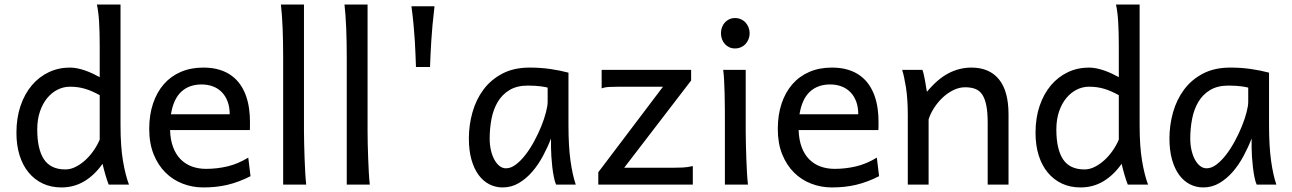

<svg xmlns="http://www.w3.org/2000/svg" viewBox="-20 -801 5604 833"><path d="M412.6 -388.2Q394.5 -397.9 378.9 -404.8Q363.3 -411.6 348.1 -416Q333 -420.4 317.4 -422.6Q301.8 -424.8 283.2 -424.8Q255.4 -424.8 230 -412.1Q204.6 -399.4 184.8 -375.5Q165 -351.6 153.3 -317.1Q141.6 -282.7 141.6 -239.3Q141.6 -153.8 170.7 -109.9Q199.7 -65.9 263.7 -65.9Q286.1 -65.9 308.3 -77.1Q330.6 -88.4 350.3 -106.4Q370.1 -124.5 386.2 -147.7Q402.3 -170.9 412.6 -195.3ZM502.9 -258.8Q502.9 -166.5 513.4 -103.8Q523.9 -41 539.6 0H451.7Q446.3 -12.7 438.7 -37.8Q431.2 -63 424.8 -90.3Q389.6 -40.5 345.2 -14.2Q300.8 12.2 246.6 12.2Q201.7 12.2 165.8 -4.6Q129.9 -21.5 104.2 -52.5Q78.6 -83.5 64.9 -127.2Q51.3 -170.9 51.3 -224.6Q51.3 -289.6 69.1 -341.8Q86.9 -394 118.2 -430.9Q149.4 -467.8 191.7 -487.8Q233.9 -507.8 283.2 -507.8Q298.8 -507.8 315.7 -504.4Q332.5 -501 349.4 -495.1Q366.2 -489.3 382.3 -481.7Q398.4 -474.1 412.6 -466.3V-603Q412.6 -662.1 409.9 -706.3Q407.2 -750.5 400.4 -781.2H502.9Z M717.8 -236.8Q719.2 -193.8 731.2 -162.1Q743.2 -130.4 763.9 -109.6Q784.7 -88.9 812.7 -78.6Q840.8 -68.4 874 -68.4Q921.4 -68.4 966.8 -79.1Q1012.2 -89.8 1057.1 -117.2L1066.9 -36.6Q1041 -23.4 1016.1 -14.2Q991.2 -4.9 966.3 1Q941.4 6.8 915.8 9.5Q890.1 12.2 861.8 12.2Q814.9 12.2 772.5 -4.2Q730 -20.5 697.8 -52.5Q665.5 -84.5 646.5 -131.8Q627.4 -179.2 627.4 -241.7Q627.4 -302.2 643.8 -351.3Q660.2 -400.4 690.4 -435.3Q720.7 -470.2 764.2 -489Q807.6 -507.8 861.8 -507.8Q901.9 -507.8 932.6 -498.3Q963.4 -488.8 985.8 -471.9Q1008.3 -455.1 1023.4 -432.6Q1038.6 -410.2 1047.6 -384.3Q1056.6 -358.4 1060.5 -330.3Q1064.5 -302.2 1064.5 -274.9V-255.9Q1064.5 -243.7 1064 -236.8ZM854.5 -434.6Q800.8 -434.6 766.6 -403.1Q732.4 -371.6 721.7 -305.2H976.6Q976.6 -336.4 967.5 -360.6Q958.5 -384.8 942.1 -401.4Q925.8 -418 903.3 -426.3Q880.9 -434.6 854.5 -434.6Z M1298.8 -231.9Q1298.8 -208.5 1299.6 -176.8Q1300.3 -145 1301.5 -112.3Q1302.7 -79.6 1304.4 -49.8Q1306.2 -20 1308.6 0H1208.5V-551.8Q1208.5 -623 1206.1 -680.9Q1203.6 -738.8 1198.7 -781.2H1298.8Z M1574.7 -231.9Q1574.7 -208.5 1575.4 -176.8Q1576.2 -145 1577.4 -112.3Q1578.6 -79.6 1580.3 -49.8Q1582 -20 1584.5 0H1484.4V-551.8Q1484.4 -623 1481.9 -680.9Q1479.5 -738.8 1474.6 -781.2H1574.7Z M1784.7 -510.3Q1783.7 -536.1 1782.7 -563.7Q1781.7 -591.3 1779.8 -623Q1777.8 -654.8 1774.4 -691.9Q1771 -729 1765.1 -773.9H1865.2Q1859.9 -729 1856.4 -691.9Q1853 -654.8 1851.1 -623Q1849.1 -591.3 1847.9 -563.7Q1846.7 -536.1 1845.7 -510.3Z M2356 -420.9Q2350.1 -422.4 2342.8 -423.8Q2335.4 -425.3 2325.4 -426.5Q2315.4 -427.7 2302 -428.7Q2288.6 -429.7 2270.5 -429.7Q2222.7 -429.7 2190.7 -410.4Q2158.7 -391.1 2139.6 -359.1Q2120.6 -327.1 2112.5 -285.6Q2104.5 -244.1 2104.5 -200.2Q2104.5 -171.9 2110.1 -148.2Q2115.7 -124.5 2125.5 -107.2Q2135.3 -89.8 2147.9 -80.3Q2160.6 -70.8 2175.3 -70.8Q2196.8 -70.8 2218.5 -87.4Q2240.2 -104 2260.3 -130.1Q2280.3 -156.2 2297.9 -188.7Q2315.4 -221.2 2328.4 -253.2Q2341.3 -285.2 2348.6 -313.5Q2356 -341.8 2356 -358.9ZM2392.6 0Q2387.2 -11.7 2383.1 -32.2Q2378.9 -52.7 2376.2 -75.9Q2373.5 -99.1 2372.1 -122.1Q2370.6 -145 2370.6 -161.1V-200.2Q2356 -162.1 2335.7 -124.3Q2315.4 -86.4 2289.3 -56.2Q2263.2 -25.9 2231 -6.8Q2198.7 12.2 2160.6 12.2Q2129.9 12.2 2103 -1.5Q2076.2 -15.1 2056.4 -42Q2036.6 -68.8 2025.4 -108.6Q2014.2 -148.4 2014.2 -200.2Q2014.2 -258.3 2029.8 -313.7Q2045.4 -369.1 2077.6 -412.4Q2109.9 -455.6 2159.7 -481.7Q2209.5 -507.8 2277.8 -507.8Q2325.2 -507.8 2367.2 -501.7Q2409.2 -495.6 2446.3 -485.8V-258.8Q2446.3 -166.5 2455.1 -103.8Q2463.9 -41 2478 0Z M2978.5 -498V-451.7L2688 -73.2H2897.9Q2919.4 -73.2 2941.7 -74.2Q2963.9 -75.2 2985.8 -80.6V0H2575.7V-53.7L2856.4 -424.8H2666Q2644 -424.8 2624 -423.8Q2604 -422.9 2590.3 -417.5V-498Z M3107.9 -656.7Q3107.9 -670.4 3112.3 -682.4Q3116.7 -694.3 3124.8 -703.4Q3132.8 -712.4 3144 -717.5Q3155.3 -722.7 3168.9 -722.7Q3182.6 -722.7 3194.3 -717.5Q3206.1 -712.4 3214.4 -703.4Q3222.7 -694.3 3227.5 -682.4Q3232.4 -670.4 3232.4 -656.7Q3232.4 -643.1 3227.5 -631.1Q3222.7 -619.1 3214.4 -610.1Q3206.1 -601.1 3194.3 -595.9Q3182.6 -590.8 3168.9 -590.8Q3155.3 -590.8 3144 -595.9Q3132.8 -601.1 3124.8 -610.1Q3116.7 -619.1 3112.3 -631.1Q3107.9 -643.1 3107.9 -656.7ZM3215.3 -231.9Q3215.3 -208.5 3216.1 -176.5Q3216.8 -144.5 3218 -111.8Q3219.2 -79.1 3220.9 -49.3Q3222.7 -19.5 3225.1 0H3125V-258.8Q3125 -294.4 3124.8 -329.1Q3124.5 -363.8 3123.8 -394.8Q3123 -425.8 3121.6 -452.4Q3120.1 -479 3117.7 -498H3215.3Z M3444.8 -236.8Q3446.3 -193.8 3458.3 -162.1Q3470.2 -130.4 3491 -109.6Q3511.7 -88.9 3539.8 -78.6Q3567.9 -68.4 3601.1 -68.4Q3648.4 -68.4 3693.8 -79.1Q3739.3 -89.8 3784.2 -117.2L3793.9 -36.6Q3768.1 -23.4 3743.2 -14.2Q3718.3 -4.9 3693.4 1Q3668.5 6.8 3642.8 9.5Q3617.2 12.2 3588.9 12.2Q3542 12.2 3499.5 -4.2Q3457 -20.5 3424.8 -52.5Q3392.6 -84.5 3373.5 -131.8Q3354.5 -179.2 3354.5 -241.7Q3354.5 -302.2 3370.8 -351.3Q3387.2 -400.4 3417.5 -435.3Q3447.8 -470.2 3491.2 -489Q3534.7 -507.8 3588.9 -507.8Q3628.9 -507.8 3659.7 -498.3Q3690.4 -488.8 3712.9 -471.9Q3735.4 -455.1 3750.5 -432.6Q3765.6 -410.2 3774.7 -384.3Q3783.7 -358.4 3787.6 -330.3Q3791.5 -302.2 3791.5 -274.9V-255.9Q3791.5 -243.7 3791 -236.8ZM3581.5 -434.6Q3527.8 -434.6 3493.7 -403.1Q3459.5 -371.6 3448.7 -305.2H3703.6Q3703.6 -336.4 3694.6 -360.6Q3685.5 -384.8 3669.2 -401.4Q3652.8 -418 3630.4 -426.3Q3607.9 -434.6 3581.5 -434.6Z M4265.1 0V-268.6Q4265.1 -314.5 4259 -344.2Q4252.9 -374 4241 -391.4Q4229 -408.7 4210.7 -415.5Q4192.4 -422.4 4167.5 -422.4Q4141.1 -422.4 4116 -409.9Q4090.8 -397.5 4069.8 -377.7Q4048.8 -357.9 4032.7 -333Q4016.6 -308.1 4008.8 -283.2V0H3918.5V-300.3Q3918.5 -372.6 3910.4 -422.6Q3902.3 -472.7 3894 -498H3981.9Q3984.9 -490.2 3987.8 -477.8Q3990.7 -465.3 3993.2 -451.7Q3995.6 -438 3997.6 -424.8L4001.5 -402.8Q4047.9 -458.5 4095.2 -483.2Q4142.6 -507.8 4194.3 -507.8Q4272.5 -507.8 4314 -456.8Q4355.5 -405.8 4355.5 -305.2V0Z M4834 -388.2Q4815.9 -397.9 4800.3 -404.8Q4784.7 -411.6 4769.5 -416Q4754.4 -420.4 4738.8 -422.6Q4723.1 -424.8 4704.6 -424.8Q4676.8 -424.8 4651.4 -412.1Q4626 -399.4 4606.2 -375.5Q4586.4 -351.6 4574.7 -317.1Q4563 -282.7 4563 -239.3Q4563 -153.8 4592 -109.9Q4621.1 -65.9 4685.1 -65.9Q4707.5 -65.9 4729.7 -77.1Q4752 -88.4 4771.7 -106.4Q4791.5 -124.5 4807.6 -147.7Q4823.7 -170.9 4834 -195.3ZM4924.3 -258.8Q4924.3 -166.5 4934.8 -103.8Q4945.3 -41 4960.9 0H4873Q4867.7 -12.7 4860.1 -37.8Q4852.5 -63 4846.2 -90.3Q4811 -40.5 4766.6 -14.2Q4722.2 12.2 4668 12.2Q4623 12.2 4587.2 -4.6Q4551.3 -21.5 4525.6 -52.5Q4500 -83.5 4486.3 -127.2Q4472.7 -170.9 4472.7 -224.6Q4472.7 -289.6 4490.5 -341.8Q4508.3 -394 4539.6 -430.9Q4570.8 -467.8 4613 -487.8Q4655.3 -507.8 4704.6 -507.8Q4720.2 -507.8 4737.1 -504.4Q4753.9 -501 4770.8 -495.1Q4787.6 -489.3 4803.7 -481.7Q4819.8 -474.1 4834 -466.3V-603Q4834 -662.1 4831.3 -706.3Q4828.6 -750.5 4821.8 -781.2H4924.3Z M5395.5 -420.9Q5389.6 -422.4 5382.3 -423.8Q5375 -425.3 5365 -426.5Q5355 -427.7 5341.6 -428.7Q5328.1 -429.7 5310.1 -429.7Q5262.2 -429.7 5230.2 -410.4Q5198.2 -391.1 5179.2 -359.1Q5160.2 -327.1 5152.1 -285.6Q5144 -244.1 5144 -200.2Q5144 -171.9 5149.7 -148.2Q5155.3 -124.5 5165 -107.2Q5174.8 -89.8 5187.5 -80.3Q5200.2 -70.8 5214.8 -70.8Q5236.3 -70.8 5258.1 -87.4Q5279.8 -104 5299.8 -130.1Q5319.8 -156.2 5337.4 -188.7Q5355 -221.2 5367.9 -253.2Q5380.9 -285.2 5388.2 -313.5Q5395.5 -341.8 5395.5 -358.9ZM5432.1 0Q5426.8 -11.7 5422.6 -32.2Q5418.5 -52.7 5415.8 -75.9Q5413.1 -99.1 5411.6 -122.1Q5410.2 -145 5410.2 -161.1V-200.2Q5395.5 -162.1 5375.2 -124.3Q5355 -86.4 5328.9 -56.2Q5302.7 -25.9 5270.5 -6.8Q5238.3 12.2 5200.2 12.2Q5169.4 12.2 5142.6 -1.5Q5115.7 -15.1 5095.9 -42Q5076.2 -68.8 5064.9 -108.6Q5053.7 -148.4 5053.7 -200.2Q5053.7 -258.3 5069.3 -313.7Q5085 -369.1 5117.2 -412.4Q5149.4 -455.6 5199.2 -481.7Q5249 -507.8 5317.4 -507.8Q5364.7 -507.8 5406.7 -501.7Q5448.7 -495.6 5485.8 -485.8V-258.8Q5485.8 -166.5 5494.6 -103.8Q5503.4 -41 5517.6 0Z"/></svg>

Font: Andika CyrE
Style: Regular
Weight: 400
Designer: Victor Gaultney, Annie Olsen, Julie Remington, Don Collingsworth, Eric Hays, Becca Hirsbrunner
Foundry: SIL International
Version: Version 5.000